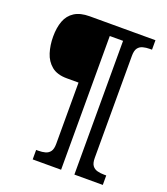

<svg xmlns="http://www.w3.org/2000/svg" viewBox="-156 -867 942 1086"><g transform="rotate(20 315.5 -324.5)"><path d="M169 111V54H182Q205 54 223.5 49Q242 44 253 29Q264 14 264 -17V-386H193Q135 -386 101.5 -413.5Q68 -441 54 -485.5Q40 -530 40 -582Q40 -636 55 -676Q70 -716 104.5 -738Q139 -760 195 -760H591V-703H578Q556 -703 537 -698Q518 -693 507 -678Q496 -663 496 -631V-17Q496 14 507 29Q518 44 537 49Q556 54 578 54H591V111H420V-694H340V111Z"/></g></svg>

Font: Noto Serif Hebrew ExtraBold
Style: Regular
Weight: 800
Version: Version 2.003